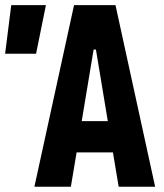

<svg xmlns="http://www.w3.org/2000/svg" viewBox="-20 -713 626 733"><path d="M111.3 0 262.7 -693.4H420.9L572.3 0H433.1L411.1 -131.3H272.5L250.5 0ZM-0.5 -507.8 22.9 -693.4H155.3L117.7 -507.8ZM292 -250.5H391.6L346.2 -523.9H337.4Z"/></svg>

Font: Cascadia Mono
Style: Bold
Weight: 700
Monospace: yes
Designer: Aaron Bell
Foundry: Saja Typeworks
Version: Version 2404.023; ttfautohint (v1.8.4)